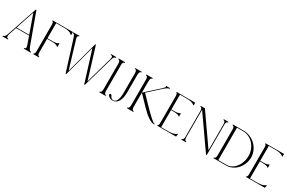

<svg xmlns="http://www.w3.org/2000/svg" viewBox="144 -1911 4789 3177"><g transform="rotate(30 2539.0 -322.0)"><path d="M544.9 -14.6V0H515.6H489.3H462.9H414.1V-14.6H420.9Q437.5 -14.6 441.9 -29.3Q446.3 -43.9 438 -70.3L381.3 -231.4H132.3L86.4 -92.8H86.9Q74.2 -56.2 78.6 -35.4Q83 -14.6 102.5 -14.6H110.4V0H55.7H47.9H40H7.8V-14.6H13.7Q28.3 -14.6 42.2 -31.5Q56.2 -48.3 66.4 -78.1L262.7 -659.2H274.4L486.8 -78.1H487.3Q497.6 -48.3 511.5 -31.5Q525.4 -14.6 540 -14.6ZM377 -243.2 252.9 -594.2 136.2 -243.2Z M593.8 -629.9V-644.5H618.2H642.6H667H902.3H974.6H980.5V-638.7V-587.9H969.7Q930.7 -632.8 829.1 -632.8H667V-344.7H764.6Q850.1 -344.7 869.1 -370.1Q869.1 -368.2 879.9 -370.1Q881.8 -368.2 881.8 -370.1V-344.7V-338.9V-333V-304.7H869.1Q848.1 -333 764.6 -333H667V-78.1Q667 -47.9 674.8 -31.2Q682.6 -14.6 696.3 -14.6H701.2V0H667H642.6H618.2H593.8V-14.6H597.7Q607.4 -14.6 612.8 -31.5Q618.2 -48.3 618.2 -78.1V-566.4Q618.2 -596.2 612.8 -613Q607.4 -629.9 597.7 -629.9Z M1710.9 -629.9V-644.5H1762.7H1769.5H1776.4H1809.6Q1807.6 -644.5 1809.6 -637.7Q1808.1 -629.9 1809.6 -629.9H1803.7Q1773.9 -629.9 1756.3 -573.7L1587.9 14.6H1576.2L1392.6 -575.7L1232.4 14.6H1220.7L1402.3 -654.3H1414.1L1597.2 -60.1L1740.7 -566.4H1740.2Q1750 -599.6 1744.4 -614.7Q1738.8 -629.9 1717.8 -629.9ZM1105.5 -644.5V-629.9H1099.6Q1067.9 -629.9 1082 -576.2L1239.3 -54.7L1220.7 14.6L1038.1 -566.4Q1018.6 -629.9 993.2 -629.9H988.3V-644.5H1013.7H1037.1H1061.5Z M1977.5 -644.5V-629.9H1972.7Q1941.4 -629.9 1941.4 -566.4V-78.1Q1941.4 -14.6 1972.7 -14.6H1977.5V0H1941.4H1917H1892.6H1856.4V-14.6H1861.3Q1876 -14.6 1884.3 -31.5Q1892.6 -48.3 1892.6 -78.1V-566.4Q1892.6 -596.2 1884.3 -613Q1876 -629.9 1861.3 -629.9H1856.4V-644.5H1892.6H1917H1941.4Z M2294.9 -644.5V-629.9H2289.1Q2274.4 -629.9 2266.1 -613Q2257.8 -596.2 2257.8 -566.4V-236.3Q2257.8 -117.2 2219.5 -53.7Q2181.2 9.8 2109.4 9.8Q2078.1 9.8 2050.3 -7.8Q2022.5 -25.4 2016.6 -48.8Q2014.2 -57.1 2020.5 -63.2Q2026.9 -69.3 2037.1 -69.3Q2044.4 -69.3 2051.3 -63.2Q2058.1 -57.1 2060.5 -48.8Q2064.9 -29.8 2083.3 -15.4Q2101.6 -1 2122.1 -1Q2164.6 -1 2187.3 -51Q2210 -101.1 2210 -195.3V-566.4Q2210 -596.2 2201.7 -613Q2193.4 -629.9 2178.7 -629.9H2172.9V-644.5H2210H2233.4H2257.8Z M2761.7 -629.9V-644.5H2797.9H2806.6H2815.4H2835.9V-629.9H2831.1Q2801.8 -629.9 2737.8 -573.7L2516.1 -372.1L2677.7 -205.1Q2870.6 -4.9 2909.2 -4.9H2914.1V4.9H2893.6Q2809.6 4.9 2639.6 -170.9L2478.5 -337.9L2477.5 -336.9L2469.7 -346.7V-78.1Q2469.7 -48.3 2478 -31.5Q2486.3 -14.6 2501 -14.6H2505.9V0H2469.7H2445.3H2420.9H2384.8V-14.6H2389.6Q2404.3 -14.6 2412.6 -31.5Q2420.9 -48.3 2420.9 -78.1V-566.4Q2420.9 -596.2 2412.6 -613Q2404.3 -629.9 2389.6 -629.9H2384.8V-644.5H2420.9H2445.3H2469.7H2505.9V-629.9H2501Q2486.3 -629.9 2478 -613Q2469.7 -596.2 2469.7 -566.4V-346.7L2721.2 -574.7Q2780.3 -629.9 2764.6 -629.9Z M3188.5 -371.1H3200.2V-349.6V-343.8V-337.9V-313.5H3188.5Q3170.4 -337.9 3083 -337.9H3032.2V-11.7H3173.8Q3272.9 -13.2 3313.5 -44.9L3321.3 -50.8H3332Q3327.1 -30.3 3323.2 -5.9Q3323.2 -4.9 3322.8 -2.9Q3322.3 -1 3322.3 0H3320.3H3244.1H3032.2H3008.8H2984.4H2962.9V-14.6H2965.8Q2984.4 -14.6 2984.4 -78.1V-566.4Q2984.4 -629.9 2965.8 -629.9H2962.9V-644.5H2984.4H3008.8H3032.2H3239.3H3310.5H3317.4V-638.7V-593.8H3306.6L3299.8 -599.6Q3282.7 -615.2 3247.1 -624Q3211.4 -632.8 3166 -632.8H3032.2V-349.6H3083Q3167 -349.6 3188.5 -371.1Z M3952.1 -644.5V-629.9H3947.3Q3933.1 -629.9 3925 -615.5Q3917 -601.1 3916 -575.2V-566.4V-40V10.7H3902.3L3878.9 -22.5L3474.6 -600.1V-78.1Q3474.6 -48.3 3482.9 -31.5Q3491.2 -14.6 3505.9 -14.6H3511.7V0H3474.6H3466.8H3460H3422.9V-14.6H3428.7Q3443.4 -14.6 3451.7 -31.5Q3460 -48.3 3460 -78.1V-566.4Q3460 -596.2 3451.7 -613Q3443.4 -629.9 3428.7 -629.9H3422.9V-644.5H3460H3466.8H3474.6H3502L3474.6 -624V-623.5L3502 -644.5L3901.4 -72.8V-566.4Q3901.4 -596.2 3893.1 -613Q3884.8 -629.9 3870.1 -629.9H3864.3V-644.5H3901.4H3908.2H3916Z M4038.1 -629.9V-644.5H4074.2H4098.6H4123H4243.2Q4308.6 -644.5 4369.4 -618.4Q4430.2 -592.3 4474.6 -548.8Q4519 -505.4 4545.7 -445.8Q4572.3 -386.2 4572.3 -322.3Q4572.3 -258.3 4548.8 -198.7Q4525.4 -139.2 4486.6 -95.7Q4447.8 -52.2 4394.3 -26.1Q4340.8 0 4283.2 0H4123H4098.6H4074.2H4038.1V-14.6H4043Q4057.6 -14.6 4065.9 -31.5Q4074.2 -48.3 4074.2 -78.1V-566.4Q4074.2 -596.2 4065.9 -613Q4057.6 -629.9 4043 -629.9ZM4123 -12.7H4283.2Q4347.2 -12.7 4402.6 -54.9Q4458 -97.2 4490.7 -168.7Q4523.4 -240.2 4523.4 -322.3Q4523.4 -383.8 4500.7 -440.9Q4478 -498 4440.2 -539.8Q4402.3 -581.5 4350.6 -606.7Q4298.8 -631.8 4243.2 -631.8H4123Z M4885.7 -371.1H4897.5V-349.6V-343.8V-337.9V-313.5H4885.7Q4867.7 -337.9 4780.3 -337.9H4729.5V-11.7H4871.1Q4970.2 -13.2 5010.7 -44.9L5018.6 -50.8H5029.3Q5024.4 -30.3 5020.5 -5.9Q5020.5 -4.9 5020 -2.9Q5019.5 -1 5019.5 0H5017.6H4941.4H4729.5H4706.1H4681.6H4660.2V-14.6H4663.1Q4681.6 -14.6 4681.6 -78.1V-566.4Q4681.6 -629.9 4663.1 -629.9H4660.2V-644.5H4681.6H4706.1H4729.5H4936.5H5007.8H5014.6V-638.7V-593.8H5003.9L4997.1 -599.6Q4980 -615.2 4944.3 -624Q4908.7 -632.8 4863.3 -632.8H4729.5V-349.6H4780.3Q4864.3 -349.6 4885.7 -371.1Z"/></g></svg>

Font: Elaris
Style: Regular
Weight: 500
Version: Version 1.0